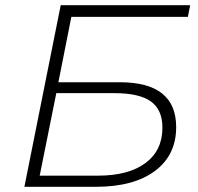

<svg xmlns="http://www.w3.org/2000/svg" viewBox="-20 -720 765 740"><path d="M74 0 214 -700H713L704 -655H255L205 -403H442Q659 -403 659 -230Q659 -122 577 -61Q495 0 349 0ZM133 -43H358Q475 -43 540.5 -91.5Q606 -140 606 -228Q606 -297 561.5 -329Q517 -361 421 -361H197Z"/></svg>

Font: Montserrat Light
Style: Italic
Weight: 300
Italic angle: -11.3°
Designer: Julieta Ulanovsky
Foundry: Julieta Ulanovsky
Version: Version 9.000; ttfautohint (v1.8.4.7-5d5b)